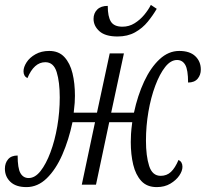

<svg xmlns="http://www.w3.org/2000/svg" viewBox="-39 -754 840 784"><path d="M69 10Q26 10 3.5 -11.5Q-19 -33 -19 -65Q-19 -88 -6 -103.5Q7 -119 33 -119Q33 -67 44.5 -47Q56 -27 78 -27Q104 -27 126.5 -55.5Q149 -84 167 -132Q185 -180 195 -238.5Q205 -297 205 -356Q205 -419 192.5 -459.5Q180 -500 146 -500Q100 -500 73 -435Q57 -443 57 -463Q57 -480 69.5 -499.5Q82 -519 106 -532.5Q130 -546 162 -546Q201 -546 224 -521Q247 -496 257 -455Q267 -414 267 -363Q267 -350 266 -334Q265 -318 262 -294H357L409 -536H467L415 -294H508Q523 -364 549.5 -421Q576 -478 612.5 -512Q649 -546 693 -546Q736 -546 758.5 -524.5Q781 -503 781 -470Q781 -448 768 -432.5Q755 -417 729 -417Q729 -469 717.5 -489Q706 -509 684 -509Q658 -509 635.5 -480.5Q613 -452 595 -404Q577 -356 567 -297.5Q557 -239 557 -180Q557 -117 570 -76.5Q583 -36 617 -36Q642 -36 659 -52Q676 -68 690 -101Q706 -93 706 -73Q706 -56 693 -37Q680 -18 656.5 -4Q633 10 601 10Q561 10 538 -15Q515 -40 505 -81.5Q495 -123 495 -174Q495 -189 496 -207Q497 -225 501 -255H407L353 0H295L349 -255H257Q242 -183 215.5 -122.5Q189 -62 152 -26Q115 10 69 10ZM441 -605Q391 -605 367 -626.5Q343 -648 343 -677Q343 -700 358 -715Q373 -730 401 -730Q401 -686 414 -665.5Q427 -645 461 -645Q488 -645 510.5 -659Q533 -673 550 -693.5Q567 -714 577 -734L601 -718Q586 -692 564.5 -665.5Q543 -639 512.5 -622Q482 -605 441 -605Z"/></svg>

Font: Noto Serif Condensed Light
Style: Italic
Weight: 300
Width: 3
Italic angle: -12°
Designer: Monotype Design Team
Foundry: Monotype Imaging Inc.
Version: Version 2.014; ttfautohint (v1.8.4.7-5d5b)